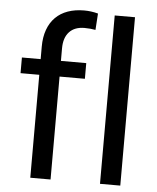

<svg xmlns="http://www.w3.org/2000/svg" viewBox="-54 -806 697 852"><g transform="rotate(5 295.0 -380.0)"><path d="M112.8 0V-458.5H29.3V-528.3H112.8V-584Q112.8 -626.5 124.8 -659.4Q136.7 -692.4 159.2 -714.8Q181.6 -737.3 213.9 -748.8Q246.1 -760.3 286.6 -760.3Q317.9 -760.3 348.6 -752L343.8 -678.7Q333.5 -680.7 320.6 -681.9Q307.6 -683.1 294.9 -683.1Q251 -683.1 227.1 -657.5Q203.1 -631.8 203.1 -584V-528.3H315.9V-458.5H203.1V0ZM513.7 0H423.3V-750H513.7Z"/></g></svg>

Font: Dirooz
Style: Regular
Weight: 400
Foundry: DejaVu fonts team - Redesigned by Saber Rastikerdar
Version: Version 0.2.1